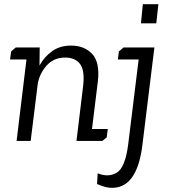

<svg xmlns="http://www.w3.org/2000/svg" viewBox="-20 -671 807 914"><path d="M651 -560 660 -651H734L724 -560ZM55 -445H169L168 -359Q192 -402 229 -428Q266 -454 318 -454Q382 -454 419 -414Q456 -374 446 -285L418 -57H493L488 -17L467 0H344L376 -264Q384 -336 361 -366.5Q338 -397 290 -397Q236 -397 202.5 -359.5Q169 -322 160 -274L126 0H59L106 -388H28L33 -426ZM546 -426 568 -445H715L658 18Q634 217 521 223Q499 224 479.5 218.5Q460 213 442 205L445 154Q497 175 536.5 150.5Q576 126 590 18L640 -388H541Z"/></svg>

Font: Zilla Slab Regular
Style: Italic
Weight: 400
Italic angle: -6°
Designer: Typotheque.com
Foundry: Typotheque type foundry
Version: Version 1.1; 2017; ttfautohint (v1.6)